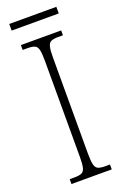

<svg xmlns="http://www.w3.org/2000/svg" viewBox="-159 -878 602 927"><g transform="rotate(-20 142.0 -414.5)"><path d="M38 0V-25H63Q87 -25 99.5 -30.5Q112 -36 116.5 -54Q121 -72 121 -109V-605Q121 -642 116.5 -660Q112 -678 99.5 -683.5Q87 -689 63 -689H38V-714H245V-689H221Q197 -689 184.5 -683.5Q172 -678 167.5 -660Q163 -642 163 -605V-109Q163 -73 167.5 -54.5Q172 -36 184.5 -30.5Q197 -25 221 -25H245V0ZM20 -795V-829H262V-795Z"/></g></svg>

Font: Noto Serif Khmer Condensed ExtraLight
Style: Regular
Weight: 250
Width: 3
Designer: Danh Hong and the Monotype Design Team
Foundry: Monotype Imaging Inc.
Version: Version 2.004